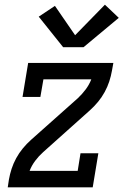

<svg xmlns="http://www.w3.org/2000/svg" viewBox="-20 -798 540 818"><path d="M13 0 18 -33Q22 -56 29.5 -79Q37 -102 49 -124Q61 -146 77 -165.5Q93 -185 112 -202L312 -380Q330 -397 345 -417Q360 -437 369 -460H165L152 -385H76L100 -530H463L457 -497Q453 -474 445.5 -451Q438 -428 426 -406Q414 -384 398 -364.5Q382 -345 363 -328L164 -150Q145 -133 130 -113Q115 -93 106 -70H311L323 -145H399L375 0ZM249 -597 145 -727 214 -773 300 -648 427 -778 486 -722 336 -597Z"/></svg>

Font: Iosevka Curly Slab Oblique
Style: Regular
Weight: 400
Italic angle: -9°
Monospace: yes
Designer: Belleve Invis
Foundry: Belleve Invis
Version: Version 11.1.0; ttfautohint (v1.8.3)